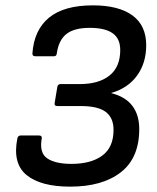

<svg xmlns="http://www.w3.org/2000/svg" viewBox="-20 -686 585 717"><path d="M242 11Q132 11 79 -32.5Q26 -76 45 -170Q48 -180 57 -180H126Q137 -180 136 -170Q126 -115 156.5 -94.5Q187 -74 247 -74Q320 -74 362 -105Q404 -136 404 -201Q404 -246 375 -268Q346 -290 281 -290H194Q182 -290 184 -301L194 -361Q196 -372 206 -372H278Q349 -372 389 -404Q429 -436 429 -499Q429 -542 400.5 -562Q372 -582 315 -582Q257 -582 228 -559Q199 -536 192 -486Q191 -476 182 -476H111Q101 -476 101 -486Q107 -574 163 -620Q219 -666 327 -666Q423 -666 474.5 -628.5Q526 -591 526 -517Q526 -451 492 -404Q458 -357 396 -339V-338Q448 -325 474 -291Q500 -257 500 -204Q500 -96 431 -42.5Q362 11 242 11Z"/></svg>

Font: Sofia Sans Semi Condensed SemiBold
Style: Italic
Weight: 600
Italic angle: -9°
Version: Version 4.100